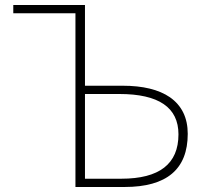

<svg xmlns="http://www.w3.org/2000/svg" viewBox="-20 -746 824 766"><path d="M281 -693H33V-726H319V-404H469Q591 -404 658 -358Q729 -308 729 -212Q729 0 477 0H281ZM464 -33Q692 -33 692 -210Q692 -371 456 -371H319V-33Z"/></svg>

Font: Noto Sans CJK TC Thin
Style: Regular
Weight: 250
Designer: Ryoko NISHIZUKA ???? (kana & ideographs); Paul D. Hunt (Latin, Greek & Cyrillic); Wenlong ZHANG ??? (bopomofo); Sandoll 
Foundry: Adobe Systems Incorporated
Version: Version 1.004 January 19, 2016